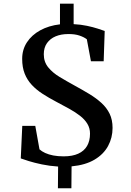

<svg xmlns="http://www.w3.org/2000/svg" viewBox="-20 -880 701 1026"><path d="M289.5 126 290.5 10Q244.5 7 204 -1.5Q163.5 -10 134 -19.2Q104.5 -28.5 91 -33.5L99 -207.5H168.5L191 -82Q203 -71 221.5 -62.5Q240 -54 264.8 -49.2Q289.5 -44.5 320 -44.5Q367 -44.5 398.2 -58.8Q429.5 -73 445.2 -100Q461 -127 461 -166Q461 -195 447 -218.2Q433 -241.5 408 -261Q383 -280.5 350 -298.8Q317 -317 280 -336.5Q241 -357 207.8 -378.5Q174.5 -400 150 -426.2Q125.5 -452.5 112 -486.2Q98.5 -520 98.5 -565.5Q98.5 -615 124 -654Q149.5 -693 195 -718Q240.5 -743 300.5 -750V-860.5H373.5V-751Q412 -749 445 -742Q478 -735 502.5 -727Q527 -719 539.5 -714.5L534 -552.5H466L444 -670Q429.5 -681.5 404.5 -690Q379.5 -698.5 344 -698Q306.5 -698 277.2 -685.8Q248 -673.5 231 -649.5Q214 -625.5 214 -590Q214 -549 237.8 -520Q261.5 -491 298.5 -468.8Q335.5 -446.5 376.5 -424Q419.5 -400.5 456.8 -378Q494 -355.5 522 -330Q550 -304.5 565.8 -272.2Q581.5 -240 581.5 -196.5Q581.5 -144 557.5 -99.8Q533.5 -55.5 485 -26.8Q436.5 2 362.5 9L361.5 126Z"/></svg>

Font: Merriweather 28pt SemiBold
Style: Regular
Weight: 600
Version: Version 2.100